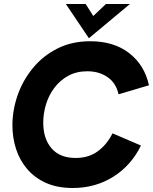

<svg xmlns="http://www.w3.org/2000/svg" viewBox="-20 -921 764 959"><path d="M344 18Q266 18 209.5 -7.5Q153 -33 115.5 -77Q78 -121 60 -177.5Q42 -234 42 -295Q42 -370 67.5 -444Q93 -518 143 -579.5Q193 -641 265.5 -678Q338 -715 431 -715Q549 -715 625.5 -655.5Q702 -596 724 -495L572 -450Q560 -506 517.5 -535.5Q475 -565 416 -565Q362 -565 321 -542.5Q280 -520 252 -483Q224 -446 210 -400.5Q196 -355 196 -308Q196 -228 237.5 -180Q279 -132 358 -132Q423 -132 468.5 -165.5Q514 -199 542 -255L684 -194Q635 -94 545.5 -38Q456 18 344 18ZM424 -730 309 -901H408L446 -841L509 -901H629Z"/></svg>

Font: Hanken Grotesk Black
Style: Italic
Weight: 900
Italic angle: -8°
Designer: Alfredo Marco Pradil
Foundry: Hanken Design Co.
Version: Version 3.013